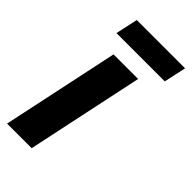

<svg xmlns="http://www.w3.org/2000/svg" viewBox="-217 -718 773 773"><g transform="rotate(45 169.5 -332.0)"><path d="M-4.7 0 101.3 -500H241.3L135.3 0ZM69.7 -664H344.7L324 -569H49Z"/></g></svg>

Font: Epunda Sans Light
Style: Italic
Weight: 300
Italic angle: -12.0243°
Designer: Simon Atzbach
Foundry: typofactur
Version: Version 2.204